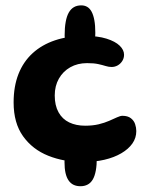

<svg xmlns="http://www.w3.org/2000/svg" viewBox="-20 -648 544 698"><path d="M274 -462Q252.5 -462 239.5 -469.2Q226.5 -476.5 220.8 -489.5Q215 -502.5 215 -519.5Q215 -547.5 218.8 -568.2Q222.5 -589 230 -602.2Q237.5 -615.5 248.8 -622Q260 -628.5 275.5 -628.5Q287.5 -628.5 297 -623Q306.5 -617.5 313 -605.5Q319.5 -593.5 323 -574.5Q326.5 -555.5 326.5 -528.5Q326.5 -506.5 322 -491.8Q317.5 -477 306 -469.5Q294.5 -462 274 -462ZM272.5 29Q258.5 29 247.8 24Q237 19 229.5 8.2Q222 -2.5 218.2 -19.2Q214.5 -36 214.5 -59Q214.5 -80 217.8 -95.8Q221 -111.5 228 -122.5Q235 -133.5 247 -139Q259 -144.5 276.5 -144.5Q289.5 -144.5 299.8 -139.8Q310 -135 317.2 -126.2Q324.5 -117.5 328.2 -104.8Q332 -92 332 -76Q332 -47.5 328.2 -27.5Q324.5 -7.5 317 5Q309.5 17.5 298.2 23.2Q287 29 272.5 29ZM280.5 -59Q212.5 -59 155.5 -81.8Q98.5 -104.5 64 -152.5Q29.5 -200.5 29.5 -275.5Q29.5 -334 47.2 -379Q65 -424 98.8 -454.8Q132.5 -485.5 180.2 -501.5Q228 -517.5 288 -517.5Q335.5 -517.5 367.2 -507.5Q399 -497.5 415 -482Q431 -466.5 431 -449Q431 -436.5 424.5 -426.2Q418 -416 407.8 -410.2Q397.5 -404.5 386 -404.5Q375 -404.5 364 -408Q353 -411.5 337.2 -415Q321.5 -418.5 296.5 -418.5Q262 -418.5 235.5 -403.5Q209 -388.5 194 -362Q179 -335.5 179 -301Q179 -264.5 192.8 -239.8Q206.5 -215 231.5 -203Q256.5 -191 289.5 -191Q317 -191 338.8 -196.2Q360.5 -201.5 377 -208.8Q393.5 -216 405.5 -221.5Q417.5 -227 425 -227Q444.5 -227 455.8 -218.2Q467 -209.5 471.2 -196.8Q475.5 -184 475.5 -171.5Q475.5 -146.5 461.2 -126.2Q447 -106 421 -90.8Q395 -75.5 359.5 -67.2Q324 -59 280.5 -59Z"/></svg>

Font: Gluten SemiBold
Style: Regular
Weight: 600
Designer: Tyler Finck
Foundry: Etcetera Type Company
Version: Version 1.300